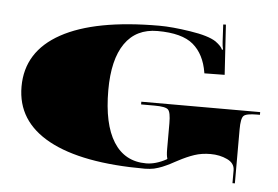

<svg xmlns="http://www.w3.org/2000/svg" viewBox="-42 -537 897 619"><g transform="rotate(5 406.5 -227.5)"><path d="M415.2 -209.8H799.8V-201H791.1Q755.7 -201 747.2 -192.5Q738.6 -184 738.6 -148.6V26.2H730.8V-15.3Q730.8 -38.5 706.5 -49.8Q682.3 -61.2 652.5 -61.2Q624.1 -61.2 600.5 -53.3Q576.9 -45.5 549 -30.6Q547.2 -29.7 537.4 -24.5Q527.5 -19.2 525.1 -17.9Q522.7 -16.6 513.8 -12.5Q504.8 -8.3 500.9 -6.8Q496.9 -5.2 488.6 -2.4Q480.3 0.4 474.7 1.5Q469 2.6 461.1 3.5Q453.2 4.4 445.8 4.4Q241.3 4.4 133.7 -54.2Q26.2 -112.8 26.2 -224.7Q26.2 -338.7 135.3 -398.8Q244.3 -458.9 451.9 -458.9Q493 -458.9 552.4 -449.7Q611.9 -440.6 636.4 -424.4Q656 -410 659.5 -399.5L663 -400.3Q660 -412.6 659.5 -424.8L656.5 -480.8L665.2 -481.2L675.3 -319.5L609.7 -318.6L609.3 -321.2Q599.7 -379.8 563.4 -410.6Q527.1 -441.4 447.6 -441.4Q378.5 -441.4 342.2 -389.2Q305.9 -337 305.9 -237.8Q305.9 -128.1 342.2 -70.6Q378.5 -13.1 447.6 -13.1Q478.6 -13.1 513.1 -31.9L514.9 -34.1Q511.4 -43.3 511.4 -64.7V-148.6Q511.4 -184 502.8 -192.5Q494.3 -201 458.9 -201H415.2Z"/></g></svg>

Font: FoglihtenBlackPcs
Style: BlackPcs
Weight: 900
Version: Version 0.75